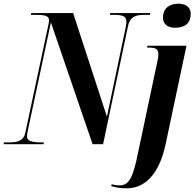

<svg xmlns="http://www.w3.org/2000/svg" viewBox="-52 -785 1058 1045"><path d="M901 -634C955 -634 986 -659 986 -710C986 -750 954 -765 918 -765C876 -765 835 -744 835 -689C835 -651 864 -634 901 -634ZM-32 0H185L187 -10H174C125 -10 95 -17 95 -41C95 -49 96 -59 100 -77L225 -663L452 0H509L645 -644C657 -698 692 -704 733 -704H764L766 -714H548L546 -704H572C617 -704 636 -695 636 -668C636 -660 635 -650 632 -636L530 -150L346 -714H118L116 -704H148C188 -704 215 -700 215 -675C215 -668 213 -657 209 -639L86 -64C77 -17 41 -10 -1 -10H-31ZM638 240C730 240 813 173 850 -3L963 -536H751L749 -526H760C798 -526 810 -516 810 -488C810 -473 806 -456 801 -434L700 43C673 178 652 224 599 224C585 224 565 221 556 218L553 228C582 236 604 240 638 240Z"/></svg>

Font: Noto Serif Display Condensed
Style: Bold Italic
Weight: 700
Width: 3
Italic angle: -12°
Designer: Monotype Design Team
Foundry: Monotype Imaging Inc.
Version: Version 2.009